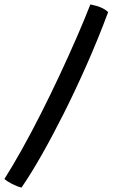

<svg xmlns="http://www.w3.org/2000/svg" viewBox="-21 -769 526 870"><path d="M388.5 -749Q419 -743 438.8 -734Q458.5 -725 469 -714Q424.5 -594.5 373 -478Q321.5 -361.5 268.8 -256.5Q216 -151.5 166.8 -65Q117.5 21.5 76.5 81Q56 76 33.8 64.5Q11.5 53 -1 42Q36.5 -17 78.8 -92.8Q121 -168.5 164 -253.5Q207 -338.5 248 -426Q289 -513.5 325 -596Q361 -678.5 388.5 -749Z"/></svg>

Font: Grandstander Thin
Style: Regular
Weight: 400
Version: Version 1.200